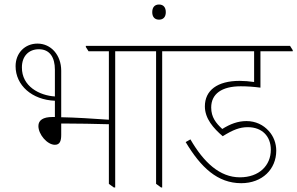

<svg xmlns="http://www.w3.org/2000/svg" viewBox="-20 -825 1316 850"><path d="M223 -184C245 -184 251 -201 251 -228V-278C261 -278 274 -278 284 -278C318 -278 396 -277 462 -275V-11L484 5H490V-598H602V-603L590 -622H360V-617L372 -598H462V-295C392 -300 310 -305 251 -306V-512C251 -581 206 -632 146 -632C90 -632 49 -590 49 -532C49 -447 122 -383 223 -379V-307C219 -307 215 -307 212 -307C171 -307 150 -293 150 -267C150 -230 189 -184 223 -184ZM77 -527C77 -576 107 -607 152 -607C201 -607 223 -570 223 -517V-398C156 -402 76 -442 77 -527Z M693 5H698V-598H810V-603L798 -622H557V-617L569 -598H671V-11Z M684 -738C703 -738 714 -750 714 -771C714 -793 703 -805 684 -805C665 -805 654 -793 654 -771C654 -750 665 -738 684 -738Z M1048 -14C1141 -14 1203 -76 1203 -158C1203 -191 1191 -222 1170 -245C1146 -272 1112 -289 1071 -289C1033 -289 999 -276 964 -254C936 -280 915 -306 915 -349C915 -409 961 -443 1046 -443C1074 -443 1102 -441 1133 -437V-598H1276V-603L1264 -622H766V-617L778 -598H1105V-462C1084 -465 1061 -467 1041 -467C942 -467 887 -425 887 -354C887 -300 925 -257 966 -222C1011 -250 1041 -262 1077 -262C1140 -262 1179 -222 1179 -162C1179 -93 1128 -40 1042 -40C953 -40 882 -106 823 -208L802 -196C869 -84 943 -14 1048 -14Z"/></svg>

Font: Noto Serif Devanagari SemiCondensed Thin
Style: Regular
Weight: 100
Width: 4
Designer: Universal Thirst, Indian Type Foundry and the Monotype Design Team
Foundry: Monotype Imaging Inc.
Version: Version 2.004